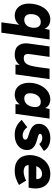

<svg xmlns="http://www.w3.org/2000/svg" viewBox="995 -1539 748 2778"><g transform="rotate(90 1369.0 -150.0)"><path d="M303 204 348 -124 379 -142Q363 -84 335 -50.5Q307 -17 274 -3Q241 11 208 11Q158 11 118 -13Q78 -37 55 -83.5Q32 -130 32 -197Q32 -253 47 -307.5Q62 -362 91 -406.5Q120 -451 163.5 -477.5Q207 -504 264 -504Q296 -504 328.5 -491Q361 -478 384 -442.5Q407 -407 410 -337L385 -371L411 -493H551L453 204ZM267 -127Q293 -127 314 -137Q335 -147 350.5 -165.5Q366 -184 374 -210.5Q382 -237 382 -270Q382 -301 372.5 -322Q363 -343 344.5 -354.5Q326 -366 299 -366Q273 -366 252 -356Q231 -346 215.5 -327.5Q200 -309 192 -282.5Q184 -256 184 -222Q184 -192 193.5 -170.5Q203 -149 222 -138Q241 -127 267 -127Z M774 11Q686 11 646.5 -34Q607 -79 607 -149Q607 -160 608 -170.5Q609 -181 610 -192L652 -493H803L764 -215Q763 -205 762 -195Q761 -185 761 -178Q761 -153 773 -136.5Q785 -120 823 -120Q870 -120 895 -149Q920 -178 932 -227Q944 -276 952 -334L974 -493H1125L1056 0H916L919 -108L934 -87Q902 -29 860 -9Q818 11 774 11Z M1354 11Q1297 11 1257.5 -15.5Q1218 -42 1198 -89.5Q1178 -137 1178 -199Q1178 -257 1195.5 -311.5Q1213 -366 1245 -409.5Q1277 -453 1321.5 -478.5Q1366 -504 1420 -504Q1457 -504 1489 -488Q1521 -472 1539.5 -437Q1558 -402 1553 -343L1530 -369L1557 -493H1696L1627 0H1487L1493 -122L1529 -148Q1507 -79 1476.5 -45Q1446 -11 1414 0Q1382 11 1354 11ZM1404 -127Q1436 -127 1459.5 -141Q1483 -155 1498.5 -178Q1514 -201 1521.5 -228.5Q1529 -256 1529 -283Q1529 -310 1520.5 -328.5Q1512 -347 1495.5 -356.5Q1479 -366 1454 -366Q1422 -366 1398.5 -352Q1375 -338 1359.5 -315Q1344 -292 1336.5 -264.5Q1329 -237 1329 -210Q1329 -184 1337.5 -165Q1346 -146 1363 -136.5Q1380 -127 1404 -127Z M1929 11Q1870 11 1827.5 -6.5Q1785 -24 1757.5 -47.5Q1730 -71 1714 -89L1821 -171Q1842 -140 1873 -122Q1904 -104 1936 -104Q1959 -104 1973 -109.5Q1987 -115 1994 -124Q2001 -133 2001 -143Q2001 -156 1991.5 -164.5Q1982 -173 1966.5 -179Q1951 -185 1933 -190Q1910 -197 1882.5 -207Q1855 -217 1829.5 -233Q1804 -249 1788 -275Q1772 -301 1772 -340Q1772 -388 1798.5 -425Q1825 -462 1871.5 -483Q1918 -504 1979 -504Q2045 -504 2092.5 -479Q2140 -454 2164 -411L2063 -344Q2048 -367 2025 -377.5Q2002 -388 1976 -388Q1954 -388 1935 -380Q1916 -372 1916 -355Q1916 -343 1930 -335.5Q1944 -328 1979 -319Q2020 -309 2059.5 -292.5Q2099 -276 2125 -246.5Q2151 -217 2151 -166Q2151 -114 2123 -74Q2095 -34 2045.5 -11.5Q1996 11 1929 11Z M2449 11Q2367 11 2317.5 -19.5Q2268 -50 2246 -99.5Q2224 -149 2224 -206Q2224 -261 2241.5 -314Q2259 -367 2293.5 -410Q2328 -453 2379 -478.5Q2430 -504 2498 -504Q2568 -504 2614 -476.5Q2660 -449 2683.5 -400.5Q2707 -352 2707 -288Q2707 -260 2703.5 -238Q2700 -216 2694 -190H2369Q2369 -185 2369.5 -180.5Q2370 -176 2371 -171Q2378 -143 2403 -130.5Q2428 -118 2461 -118Q2493 -118 2527.5 -128Q2562 -138 2593 -154L2656 -51Q2616 -26 2563.5 -7.5Q2511 11 2449 11ZM2565 -273Q2568 -283 2569.5 -293Q2571 -303 2571 -312Q2571 -331 2564 -347Q2557 -363 2541 -373.5Q2525 -384 2497 -384Q2463 -384 2439.5 -370Q2416 -356 2402.5 -336.5Q2389 -317 2384 -301H2616Z"/></g></svg>

Font: Hanken Grotesk Black
Style: Italic
Weight: 900
Italic angle: -8°
Designer: Alfredo Marco Pradil
Foundry: Hanken Design Co.
Version: Version 3.013